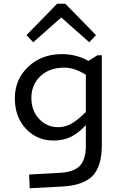

<svg xmlns="http://www.w3.org/2000/svg" viewBox="-20 -763 654 1022"><path d="M265 -15Q176 -15 117.5 -78Q59 -141 59 -240Q59 -340 130 -407.5Q201 -475 310 -475Q348 -475 383 -466Q418 -457 451 -439L499 -469H522V9Q522 122 473 173Q424 224 310 230L138 239L135 166L299 157Q373 153 405 119.5Q437 86 437 12V-97Q396 -53 356 -34Q316 -15 265 -15ZM322 -403Q243 -403 195 -357.5Q147 -312 147 -242Q147 -174 188 -130Q229 -86 290 -86Q327 -86 360.5 -105Q394 -124 437 -167V-365Q407 -384 378.5 -393.5Q350 -403 322 -403ZM157 -538 121 -576 284 -743H328L491 -576L455 -538L306 -670Z"/></svg>

Font: Intel One Mono
Style: Regular
Weight: 400
Monospace: yes
Designer: Fred Shallcrass
Foundry: Frere-Jones Type LLC
Version: Version 1.400;hotconv 1.1.0;makeotfexe 2.6.0;FJTRelease1.4